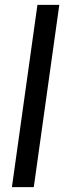

<svg xmlns="http://www.w3.org/2000/svg" viewBox="-20 -770 264 790"><path d="M29 0 134 -750H224L119 0Z"/></svg>

Font: Mohave Light Medium
Style: Italic
Weight: 500
Italic angle: -8°
Version: Version 2.003